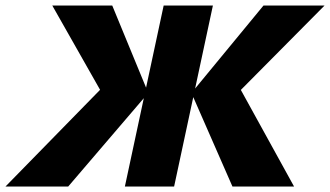

<svg xmlns="http://www.w3.org/2000/svg" viewBox="-78 -678 1200 698"><path d="M-58 0 345 -412 319 -293 112 -658H330L461 -340L170 0ZM376 0 517 -658H696L555 0ZM767 0 618 -340 880 -658H1102L740 -293L764 -412L991 0Z"/></svg>

Font: Ysabeau Black
Style: Italic
Weight: 900
Italic angle: -12°
Version: Version 2.000;gftools[0.9.27.dev2+g8671c4b]